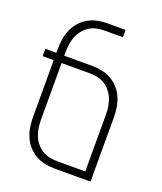

<svg xmlns="http://www.w3.org/2000/svg" viewBox="-136 -824 772 913"><g transform="rotate(20 250.0 -367.5)"><path d="M431 0H250Q225 0 200 -5Q175 -10 153 -22.5Q131 -35 114 -54Q97 -73 87 -96.5Q77 -120 73 -145Q69 -170 69 -195V-483H13V-520H69V-540Q69 -565 73 -590Q77 -615 87 -638.5Q97 -662 114 -681Q131 -700 153 -712.5Q175 -725 200 -730Q225 -735 250 -735H341V-698H250Q230 -698 210 -694Q190 -690 173 -679.5Q156 -669 143 -653Q130 -637 122.5 -618.5Q115 -600 112 -580Q109 -560 109 -540V-520H250Q275 -520 300 -515Q325 -510 347 -497.5Q369 -485 386 -466Q403 -447 413 -423.5Q423 -400 427 -375Q431 -350 431 -325ZM250 -37H391V-325Q391 -345 388 -365Q385 -385 377.5 -403.5Q370 -422 357 -438Q344 -454 327 -464.5Q310 -475 290 -479Q270 -483 250 -483H109V-195Q109 -175 112 -155Q115 -135 122.5 -116.5Q130 -98 143 -82Q156 -66 173 -55.5Q190 -45 210 -41Q230 -37 250 -37Z"/></g></svg>

Font: Iosevka Extralight
Style: Regular
Weight: 200
Monospace: yes
Designer: Belleve Invis
Foundry: Belleve Invis
Version: Version 32.0.1; ttfautohint (v1.8.4)